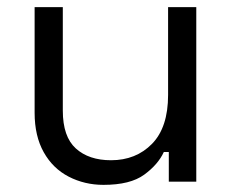

<svg xmlns="http://www.w3.org/2000/svg" viewBox="-20 -509 652 538"><path d="M270 9Q217 9 172.5 -14Q128 -37 102.5 -82.5Q77 -128 77 -193V-489H156V-199Q156 -126 192.5 -93Q229 -60 291 -60Q361 -60 406 -106Q451 -152 451 -243V-489H530V0H453V-83H439Q423 -48 384 -19.5Q345 9 270 9Z"/></svg>

Font: Space Grotesk Light
Style: Regular
Weight: 400
Version: Version 2.000